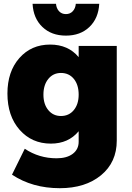

<svg xmlns="http://www.w3.org/2000/svg" viewBox="-20 -785 691 1008"><path d="M19 -294Q19 -409 81.5 -480Q144 -551 243 -551Q338 -551 393 -485V-544H593V-47Q593 67 510.5 135Q428 203 294 203Q150 203 43 132L110 -4Q185 46 277 46Q331 46 362 22.5Q393 -1 393 -41V-96Q339 -31 247 -31Q147 -31 83 -103.5Q19 -176 19 -294ZM151 -765H274Q276 -741 290 -726Q304 -711 326 -711Q348 -711 362 -726Q376 -741 378 -765H501Q497 -689 449.5 -643.5Q402 -598 326 -598Q250 -598 202.5 -643.5Q155 -689 151 -765ZM208 -288Q208 -238 233.5 -207Q259 -176 300 -176Q342 -176 367.5 -207Q393 -238 393 -288Q393 -340 367.5 -371Q342 -402 300 -402Q259 -402 233.5 -370.5Q208 -339 208 -288Z"/></svg>

Font: Trueno
Style: ExBd
Weight: 800
Designer: Julieta Ulanovsky
Foundry: Julieta Ulanovsky
Version: Version 3.001b